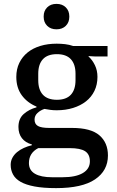

<svg xmlns="http://www.w3.org/2000/svg" viewBox="-20 -757 602 989"><path d="M269 212Q203 212 158 203.5Q113 195 86 179.5Q59 164 47 141.5Q35 119 35 92Q35 72 44 55.5Q53 39 68 26.5Q83 14 103 5Q123 -4 144 -9V-13Q111 -22 93 -45Q75 -68 75 -103Q75 -146 102.5 -170Q130 -194 168 -204V-208Q120 -228 92 -266.5Q64 -305 64 -361Q64 -401 79.5 -433Q95 -465 122.5 -487Q150 -509 188 -520.5Q226 -532 272 -532Q294 -532 315.5 -529.5Q337 -527 357 -520H534V-466H472L436 -468V-466Q456 -448 469 -421Q482 -394 482 -361Q482 -321 466.5 -289Q451 -257 423 -235Q395 -213 356.5 -201Q318 -189 272 -189Q255 -189 239.5 -191Q224 -193 209 -196Q188 -189 173 -175Q158 -161 158 -141Q158 -118 175.5 -108Q193 -98 234 -98H351Q448 -98 492 -60Q536 -22 536 44Q536 122 469.5 167Q403 212 269 212ZM273 -243Q321 -243 345 -269Q369 -295 369 -344V-377Q369 -426 345 -452Q321 -478 273 -478Q225 -478 201 -452Q177 -426 177 -377V-344Q177 -295 201 -269Q225 -243 273 -243ZM129 83Q129 120 160 138Q191 156 248 156H302Q370 156 406.5 134.5Q443 113 443 74Q443 38 418.5 22Q394 6 339 6H177Q129 31 129 83ZM271 -606Q241 -606 223 -624Q205 -642 205 -670V-673Q205 -701 223 -719Q241 -737 271 -737Q301 -737 319 -719Q337 -701 337 -673V-670Q337 -642 319 -624Q301 -606 271 -606Z"/></svg>

Font: IBM Plex Serif Medm
Style: Regular
Weight: 500
Designer: Mike Abbink, Paul van der Laan, Pieter van Rosmalen
Foundry: Bold Monday
Version: Version 3.001